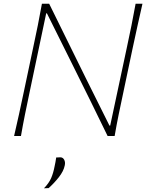

<svg xmlns="http://www.w3.org/2000/svg" viewBox="-20 -733 801 1035"><path d="M56 0Q70.5 -61 82.5 -117.2Q94.5 -173.5 108.5 -238.5L158 -472.5Q172.5 -539.5 183.8 -596Q195 -652.5 206 -713H245Q347.5 -504 441 -315L570 -56H574L663 -473Q677.5 -540 688.8 -596.2Q700 -652.5 711 -713H748Q734 -653 721.8 -596.5Q709.5 -540 695 -473L645.5 -238Q631.5 -173 620 -117Q608.5 -61 598 0H560Q517.5 -88 469.5 -185.2Q421.5 -282.5 363 -400L233 -661H229L140 -238Q126 -172 114.8 -116.5Q103.5 -61 93 0ZM217 282Q244 254 255.8 226.8Q267.5 199.5 274 165Q277 153 279 140.5Q281 128 283 116L306 115Q319.5 115.5 326.2 128.5Q333 141.5 329 159Q323 189.5 296.8 222.8Q270.5 256 242 281Z"/></svg>

Font: Commissioner Flair Thin
Style: Italic
Weight: 100
Italic angle: -12°
Designer: Kostas Bartsokas
Foundry: Kostas Bartsokas
Version: Version 1.000; ttfautohint (v1.8.3)